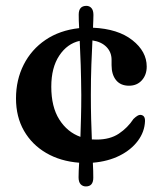

<svg xmlns="http://www.w3.org/2000/svg" viewBox="-20 -572 566 672"><path d="M298 -239.5Q298 -194.5 299 -155.8Q300 -117 301.5 -84Q309.5 -83.5 318 -83.5Q365 -83.5 396 -104.2Q427 -125 447 -155.5Q462.5 -170.5 471 -170Q488.5 -169 487.5 -147.5Q486 -110.5 462.5 -79Q439 -47.5 398.5 -27.2Q358 -7 305 -2.5Q306 13 306.2 26.2Q306.5 39.5 306.5 50Q306.5 80.5 280.5 80.5Q269.5 80.5 262.2 72.8Q255 65 255 48.5Q255 38.5 255.5 25.8Q256 13 257 -2.5Q191.5 -7.5 141.8 -36.5Q92 -65.5 64 -114.2Q36 -163 36 -227.5Q36 -292.5 63 -345.8Q90 -399 139.5 -432.5Q189 -466 257 -473.5Q256 -487.5 255.8 -499.5Q255.5 -511.5 255.5 -521Q255.5 -551.5 282.5 -551.5Q293 -551.5 300 -543.8Q307 -536 307 -519.5Q307 -510.5 306.5 -499.2Q306 -488 305.5 -475Q393 -471 443.2 -431.5Q493.5 -392 493.5 -339Q493.5 -310 476.5 -291Q459.5 -272 431.5 -272Q402 -272 386.2 -291.5Q370.5 -311 370.5 -344V-362.5Q370.5 -389.5 352.5 -407.8Q334.5 -426 303.5 -430.5Q301.5 -393.5 299.8 -345.8Q298 -298 298 -239.5ZM159.5 -268.5Q159.5 -198 187.5 -153.8Q215.5 -109.5 261.5 -93Q262.5 -124 263.5 -160.8Q264.5 -197.5 264.5 -239.5Q264 -297 262.5 -344.5Q261 -392 259 -429Q215.5 -419.5 187.5 -377.5Q159.5 -335.5 159.5 -268.5Z"/></svg>

Font: Fraunces 9pt Soft SemiBold
Style: Regular
Weight: 600
Version: Version 1.000;[b76b70a41]